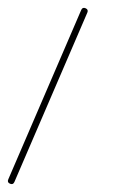

<svg xmlns="http://www.w3.org/2000/svg" viewBox="-28 -275 331 491"><path d="M190.9 -253.9Q198.7 -250.5 195.3 -242.7L8.8 190.4Q5.4 198.2 -2.4 194.8Q-10.3 191.4 -6.8 183.6L179.7 -249.5Q183.1 -257.3 190.9 -253.9Z"/></svg>

Font: Mikhak-DS2-FD Thin
Style: Regular
Weight: 100
Designer: Amin Abedi
Version: Version 3.2